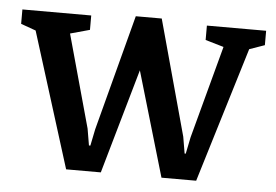

<svg xmlns="http://www.w3.org/2000/svg" viewBox="-44 -609 973 678"><g transform="rotate(5 442.0 -270.0)"><path d="M185 -469 276 -140 286 -81H291L303 -140L411 -550H503L615 -141L625 -82H629L641 -141L729 -469L664 -488V-539H874V-488L820 -469L674 10H551L442 -361L336 10H213L63 -469L10 -488V-539H254V-488Z"/></g></svg>

Font: Domine SemiBold
Style: Regular
Weight: 600
Designer: Pablo Impallari, Rodrigo Fuenzalida, Brenda Gallo
Foundry: Pablo Impallari, Rodrigo Fuenzalida, Brenda Gallo
Version: Version 2.000